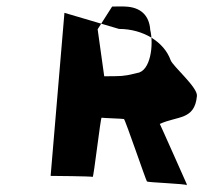

<svg xmlns="http://www.w3.org/2000/svg" viewBox="-20 -636 680 584"><path d="M579 -344C582 -370 506 -434 499 -453C479 -509 415 -548 342 -548L176 -597L134 -101C142 -101 256 -100 262 -98C265 -97 286 -279 289 -278C292 -277 355 -275 357 -274C361 -272 424 -87 427 -84C430 -81 545 -77 547 -73C549 -70 547 -80 548 -76C548 -76 465 -263 466 -259C520 -284 572 -270 579 -344ZM437 -545C448 -500 438 -419 397 -414C384 -411 371 -407 357 -406C351 -404 305 -404 297 -404L277 -547L321 -616C334 -616 348 -617 362 -616C407 -614 434 -590 437 -545Z"/></svg>

Font: Ugly Stick
Style: It
Weight: 400
Designer: Stig
Foundry: Cannot Into Space Fonts
Version: Version 0.99